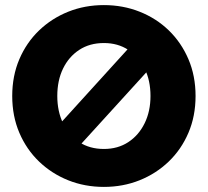

<svg xmlns="http://www.w3.org/2000/svg" viewBox="-20 -727 815 754"><path d="M547 -606 653 -551 257 -116 151 -170ZM388 7Q313 7 248 -19Q183 -45 133.5 -92.5Q84 -140 56 -205.5Q28 -271 28 -350Q28 -429 56 -494.5Q84 -560 133.5 -607.5Q183 -655 248 -681Q313 -707 388 -707Q463 -707 528.5 -681Q594 -655 643 -607.5Q692 -560 720 -494.5Q748 -429 748 -350Q748 -271 720 -205.5Q692 -140 642.5 -92.5Q593 -45 528 -19Q463 7 388 7ZM388 -142Q443 -142 484 -169Q525 -196 548 -243Q571 -290 571 -350Q571 -411 548 -457.5Q525 -504 484 -531Q443 -558 388 -558Q332 -558 291 -531Q250 -504 227.5 -457.5Q205 -411 205 -350Q205 -290 227.5 -243Q250 -196 291 -169Q332 -142 388 -142Z"/></svg>

Font: Albert Sans Black
Style: Regular
Weight: 900
Designer: Andreas Rasmussen
Foundry: a.Foundry
Version: Version 1.025